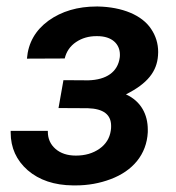

<svg xmlns="http://www.w3.org/2000/svg" viewBox="-20 -558 540 588"><path d="M463.9 -387.7C463.9 -391.1 464.4 -394.5 464.4 -398.4C464.4 -424.8 457 -448.2 442.9 -469.2C415 -511.7 354.5 -536.6 279.8 -538.1C278.3 -538.1 277.3 -538.1 275.9 -538.1C217.8 -538.1 168.5 -523.4 128.4 -494.6C88.4 -465.3 66.4 -426.8 62.5 -378.4L178.2 -378.9C183.1 -399.9 194.8 -417 212.9 -429.2C231 -441.4 252 -447.3 274.9 -447.3C275.9 -447.3 277.3 -447.3 278.3 -447.3C322.8 -447.3 347.2 -423.3 347.2 -390.6C347.2 -387.7 347.2 -384.8 346.7 -381.8C340.8 -337.4 305.7 -313.5 250.5 -312L174.3 -312.5L159.2 -227.1L249 -226.6C296.9 -225.1 320.3 -207 320.3 -172.4C320.3 -168 320.3 -163.1 319.3 -158.2C315.9 -134.8 304.2 -116.2 284.7 -102.5C264.6 -88.4 240.7 -81.5 212.4 -81.5C186.5 -81.5 165.5 -88.4 149.9 -102.1C134.3 -115.7 126.5 -133.3 126.5 -154.8C126.5 -155.3 126.5 -156.2 126.5 -157.2H12.7C12.7 -155.3 12.7 -153.8 12.7 -151.9C12.7 -105.5 30.3 -66.9 64.9 -36.6C100.1 -6.3 146.5 9.3 203.6 9.8C206.5 9.8 209 9.8 211.9 9.8C249.5 9.8 285.2 3.4 318.8 -9.3C386.7 -34.7 429.2 -85 432.6 -153.3C432.6 -155.8 432.6 -158.7 432.6 -161.1C432.6 -206.5 412.6 -247.6 365.7 -269C432.1 -302.2 460.4 -339.4 463.9 -387.7Z"/></svg>

Font: Roboto Medium
Style: Italic
Weight: 500
Italic angle: -12°
Designer: Google
Version: Version 2.137; 2017